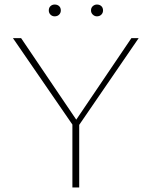

<svg xmlns="http://www.w3.org/2000/svg" viewBox="-20 -826 668 846"><path d="M306 -267 37 -658H73L326 -284ZM299 0V-286H329V0ZM323 -267 306 -284 559 -658H591ZM221 -754Q210 -754 202.5 -761.5Q195 -769 195 -780Q195 -792 202.5 -799Q210 -806 221 -806Q233 -806 240.5 -799Q248 -792 248 -780Q248 -769 240.5 -761.5Q233 -754 221 -754ZM407 -754Q397 -754 389 -761.5Q381 -769 381 -780Q381 -792 389 -799Q397 -806 407 -806Q419 -806 426.5 -799Q434 -792 434 -780Q434 -769 426.5 -761.5Q419 -754 407 -754Z"/></svg>

Font: Ysabeau Office Thin
Style: Regular
Weight: 250
Designer: Christian Thalmann (Catharsis Fonts)
Version: Version 2.001;gftools[0.9.30]; featfreeze: tnum,lnum,ss02